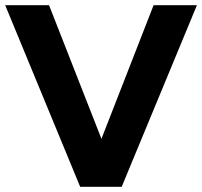

<svg xmlns="http://www.w3.org/2000/svg" viewBox="-29 -720 779 740"><path d="M563 -700 362 -185 160 -700H-9L280 0H440L730 -700Z"/></svg>

Font: AWKNG-Font
Style: Bold
Weight: 700
Designer: Awakening Church
Foundry: Awakening Church
Version: Version 1.700;PS 001.700;hotconv 1.0.88;makeotf.lib2.5.64775